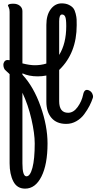

<svg xmlns="http://www.w3.org/2000/svg" viewBox="-22 -707 572 1139"><path d="M471 -145Q478 -181 503 -172Q523 -165 529 -142Q531 -134 529 -127Q521 -103 509 -79.5Q497 -56 478 -30Q459 -4 431 12Q403 28 371 28Q314 28 283.5 -7.5Q253 -43 253 -104V-259Q228 -254 202 -254Q149 -254 111 -272V-264Q178 -192 219 -75.5Q260 41 260 144Q260 268 224 340Q188 412 127 412Q79 412 57 369Q35 326 35 262V-267L29 -273Q26 -276 18 -283Q10 -290 7 -293.5Q4 -297 1 -305Q-2 -313 -2 -324Q-2 -333 4 -341.5Q10 -350 21 -351Q29 -351 35 -350V-636Q35 -653 30 -663Q25 -673 25 -674Q25 -685 57 -685Q81 -685 96 -672.5Q111 -660 111 -641V-331Q155 -320 184 -320Q221 -320 253 -330V-559Q253 -618 279 -652.5Q305 -687 344 -687Q369 -687 387 -678Q405 -669 413.5 -657.5Q422 -646 427 -625.5Q432 -605 432.5 -592Q433 -579 433 -558Q433 -392 329 -292V-107Q329 -38 382 -38Q414 -38 438.5 -72Q463 -106 471 -145ZM184 144Q184 85 164.5 0Q145 -85 111 -157V262Q111 339 135 339Q157 339 170.5 288Q184 237 184 144ZM329 -581V-381Q371 -449 371 -552Q371 -594 365 -607.5Q359 -621 346 -621Q329 -621 329 -581Z"/></svg>

Font: Grand Hotel
Style: Regular
Weight: 400
Designer: Brian J. Bonislawsky & Jim Lyles for Astigmatic (AOETI)
Foundry: Astigmatic (AOETI)
Version: Version 001.000